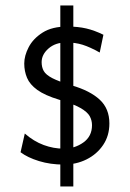

<svg xmlns="http://www.w3.org/2000/svg" viewBox="-20 -606 479 707"><path d="M214.4 0Q165.5 0 123.5 -12.9Q81.5 -25.9 55.7 -45.4L71.3 -114.3Q104.5 -85.4 140.9 -72Q177.2 -58.6 214.4 -58.6Q254.9 -58.6 286.9 -81.3Q318.8 -104 318.8 -145Q318.8 -162.6 310.5 -178Q302.2 -193.4 276.4 -208.3Q250.5 -223.1 197.8 -238.8Q145 -254.9 117.4 -274.9Q89.8 -294.9 79.6 -319.3Q69.3 -343.8 69.3 -372.1Q69.3 -400.9 85.7 -432.4Q102.1 -463.9 137 -486.1Q171.9 -508.3 228 -508.3Q267.1 -508.3 297.6 -501.2Q328.1 -494.1 360.8 -478L347.2 -412.6Q311.5 -432.6 284.2 -441.2Q256.8 -449.7 224.1 -449.7Q184.1 -449.7 158.7 -427.5Q133.3 -405.3 133.3 -377Q133.3 -358.4 141.1 -344.5Q148.9 -330.6 172.9 -318.1Q196.8 -305.7 244.6 -291.5Q311.5 -272 347.2 -239Q382.8 -206.1 382.8 -151.4Q382.8 -106.4 359.9 -72.3Q336.9 -38.1 298.6 -19Q260.3 0 214.4 0ZM202.1 80.6V-262.2V-279.3V-585.9H250V-266.1V-249V80.6Z"/></svg>

Font: Harmattan
Style: Regular
Weight: 400
Designer: George W. Nuss III and SIL International
Foundry: SIL International
Version: Version 4.000